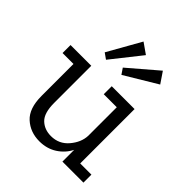

<svg xmlns="http://www.w3.org/2000/svg" viewBox="-203 -838 969 969"><g transform="rotate(45 281.0 -354.0)"><path d="M314 -678 188 -519 157 -541 257 -718ZM470 -624 297 -520 276 -551 430 -683ZM546 0H396V-84Q375 -42 334.5 -16Q294 10 241 10Q176 10 131.5 -30.5Q87 -71 87 -160V-388H9V-445H157V-180Q157 -108 187 -79Q217 -50 264 -50Q321 -50 357.5 -93Q394 -136 396 -184V-388H303V-445H466V-57H546Z"/></g></svg>

Font: Zilla Slab
Style: Regular
Weight: 400
Designer: Typotheque.com
Foundry: Typotheque type foundry
Version: Version 1.1; 2017; ttfautohint (v1.6)